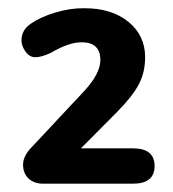

<svg xmlns="http://www.w3.org/2000/svg" viewBox="-20 -729 420 467"><path d="M303.2 -368.2Q356 -368.2 356 -325.2Q356 -282.2 303.2 -282.2H85Q63 -282.2 49.3 -294.9Q36.1 -307.6 36.1 -328.6Q36.1 -350.1 58.1 -372.1L184.1 -506.8Q224.1 -549.8 224.1 -583Q224.1 -627 176.8 -626Q147 -626 103 -600.1Q80.1 -589.8 65.9 -589.8Q51.8 -589.8 42 -603.5Q32.2 -617.2 32.2 -630.9Q32.2 -656.2 55.7 -671.9Q79.1 -688 115.2 -698.7Q151.4 -709.5 185.1 -709Q252 -709 292.5 -675.8Q333 -642.6 333 -589.8Q333 -553.7 317.9 -524.4Q302.7 -495.1 265.1 -457L176.8 -368.2Z"/></svg>

Font: Nunito-Bold
Style: Bold
Weight: 700
Designer: Vernon Adams
Foundry: newtypography
Version: Version 3.000